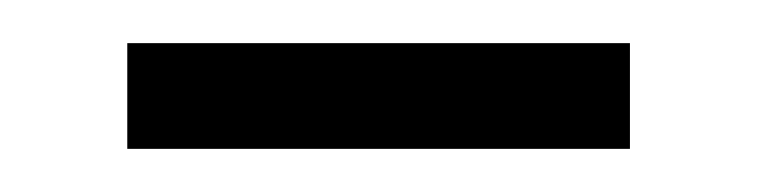

<svg xmlns="http://www.w3.org/2000/svg" viewBox="-20 -297 351 89"><path d="M39 -228V-277H272V-228Z"/></svg>

Font: Noto Sans Telugu Condensed Light
Style: Regular
Weight: 300
Width: 3
Designer: Jelle Bosma - Monotype Design Team
Foundry: Monotype Imaging Inc.
Version: Version 2.005; ttfautohint (v1.8.4.7-5d5b)